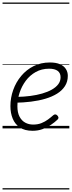

<svg xmlns="http://www.w3.org/2000/svg" viewBox="-20 -1011 566 1512"><path d="M237 19Q175 19 136.5 -7Q98 -33 80 -77Q62 -121 62 -175Q62 -241 84 -302.5Q106 -364 147 -413Q188 -462 245 -490.5Q302 -519 373 -519Q421 -519 452 -505.5Q483 -492 498.5 -468Q514 -444 514 -414Q514 -368 491.5 -333Q469 -298 429.5 -273.5Q390 -249 337.5 -233.5Q285 -218 224 -210.5Q163 -203 99 -202L115 -248Q169 -249 219 -255.5Q269 -262 312.5 -274.5Q356 -287 388.5 -305.5Q421 -324 439 -348Q457 -372 457 -403Q457 -436 434 -453Q411 -470 367 -470Q308 -470 261.5 -444Q215 -418 183 -375Q151 -332 134 -280Q117 -228 117 -174Q117 -124 134 -92Q151 -60 179 -45Q207 -30 241 -30Q278 -30 306.5 -41.5Q335 -53 358 -70Q381 -87 400 -104Q409 -111 416.5 -110Q424 -109 430 -103Q438 -96 440 -87Q442 -78 433 -69Q411 -48 380.5 -27.5Q350 -7 314.5 6Q279 19 237 19ZM0 471H526V481H0ZM0 -20H526V0H0ZM0 -505H526V-500H0ZM0 -991H526V-981H0Z"/></svg>

Font: Playwrite IE Guides
Style: Regular
Weight: 400
Designer: Veronika Burian, José Scaglione
Foundry: TypeTogether
Version: Version 1.003